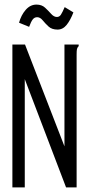

<svg xmlns="http://www.w3.org/2000/svg" viewBox="-20 -817 390 837"><path d="M34 -623H89L261 -179V-623H323V-616Q317 -610 315.5 -603Q314 -596 314 -579V0H268L88 -472V0H34ZM262 -786 300 -763Q287 -729 270.5 -708.5Q254 -688 231 -688Q206 -688 191.5 -701.5Q177 -715 166 -728.5Q155 -742 142 -742Q130 -742 122.5 -732Q115 -722 107 -700L63 -718Q72 -751 92 -774Q112 -797 139 -797Q162 -797 176.5 -783.5Q191 -770 203 -756.5Q215 -743 228 -743Q239 -743 245.5 -753Q252 -763 262 -786Z"/></svg>

Font: Inconsolata ExtraCondensed
Style: Regular
Weight: 400
Width: 2
Monospace: yes
Designer: Raph Levien, Cyreal, Brenton Simpson
Foundry: Raph Levien, Cyreal, Google
Version: Version 3.001; ttfautohint (v1.8.2.53-6de2)